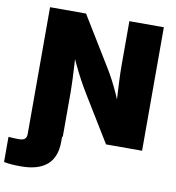

<svg xmlns="http://www.w3.org/2000/svg" viewBox="-160 -815 1019 1114"><g transform="rotate(10 349.0 -258.5)"><path d="M-62.5 203.6V55.2Q-49.8 56.2 -34.9 57.1Q-20 58.1 -2.9 58.1Q22.9 58.1 33.7 49.1Q44.4 40 44.4 18.6V-60.1H243.7V29.8Q243.7 120.6 191.9 166Q140.1 211.4 37.1 211.4Q8.3 211.4 -17.3 209.5Q-43 207.5 -62.5 203.6ZM44.4 0V-727.5H256.3L431.2 -441.9Q450.2 -411.1 469 -375.7Q487.8 -340.3 506.6 -298.3Q525.4 -256.3 543.9 -205.6L524.4 -187Q522 -226.6 519 -278.1Q516.1 -329.6 513.9 -378.9Q511.7 -428.2 511.7 -460.9V-727.5H714.8V0H502.4L339.8 -265.6Q316.4 -303.7 295.4 -342.5Q274.4 -381.3 253.4 -425.8Q232.4 -470.2 207.5 -524.9L234.4 -528.8Q238.3 -477.5 241.2 -427.2Q244.1 -377 245.8 -335Q247.6 -293 247.6 -265.6V0Z"/></g></svg>

Font: Inter 20pt Black
Style: Regular
Weight: 900
Version: Version 4.001;git-66647c0bb